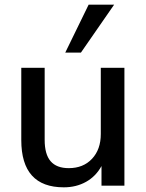

<svg xmlns="http://www.w3.org/2000/svg" viewBox="-20 -794 626 821"><path d="M512 -504V0H414V-84Q390 -40 348 -16.5Q306 7 253 7Q71 7 71 -195V-504H171V-196Q171 -134 196.5 -104.5Q222 -75 274 -75Q336 -75 373.5 -115Q411 -155 411 -221V-504ZM326 -569H259L359 -774H468Z"/></svg>

Font: Muli SemiBold
Style: Regular
Weight: 600
Designer: Vernon Adams
Foundry: Vernon Adams
Version: Version 2.000